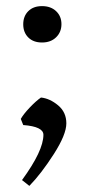

<svg xmlns="http://www.w3.org/2000/svg" viewBox="-20 -430 279 628"><path d="M76 178 52 159Q122 63 122 11Q122 -16 56 -21L48 -41Q57 -57 77.5 -78.5Q98 -100 114 -111Q143 -108 170 -85.5Q197 -63 197 -26.5Q197 10 156 74Q115 138 76 178ZM117.5 -291Q89 -291 72.5 -307.5Q56 -324 56 -350.5Q56 -377 72.5 -393.5Q89 -410 117.5 -410Q146 -410 163.5 -393.5Q181 -377 181 -351Q181 -325 163.5 -308Q146 -291 117.5 -291Z"/></svg>

Font: Buenard
Style: Regular
Weight: 400
Designer: Gustavo Ibarra
Foundry: FontFuror
Version: Version 1.001 2011